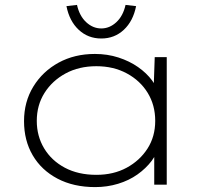

<svg xmlns="http://www.w3.org/2000/svg" viewBox="-20 -753 844 783"><path d="M368 10Q280 10 214.5 -24.5Q149 -59 113.5 -119.5Q78 -180 78 -259Q78 -338 116 -400Q154 -462 219 -497.5Q284 -533 367 -533Q418 -533 463 -518.5Q508 -504 543 -479.5Q578 -455 600.5 -424.5Q623 -394 629 -363L606 -373L611 -520H660V0H609V-141L627 -163Q622 -128 598.5 -97Q575 -66 540.5 -41.5Q506 -17 461.5 -3.5Q417 10 368 10ZM373 -40Q443 -40 496.5 -69Q550 -98 581.5 -147Q613 -196 613 -260Q613 -324 582.5 -374Q552 -424 497.5 -453.5Q443 -483 373 -483Q302 -483 247.5 -453.5Q193 -424 161.5 -374Q130 -324 130 -260Q130 -198 160 -148Q190 -98 244.5 -69Q299 -40 373 -40ZM393 -596Q339 -596 301 -631.5Q263 -667 251 -728L294 -733Q304 -688 331.5 -662.5Q359 -637 393 -637Q427 -637 454.5 -662.5Q482 -688 492 -733L535 -728Q523 -667 485 -631.5Q447 -596 393 -596Z"/></svg>

Font: Lexend Giga ExtraLight
Style: Regular
Weight: 250
Version: Version 1.007